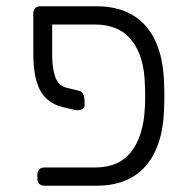

<svg xmlns="http://www.w3.org/2000/svg" viewBox="-20 -591 603 611"><path d="M146 -513V-418Q146 -375 155.5 -347Q165 -319 191 -312L232 -302Q240 -300 244.5 -291.5Q249 -283 249 -270V-256Q249 -246 239 -242.5Q229 -239 218 -241L180 -250Q148 -258 127 -278Q106 -298 96 -333Q86 -368 86 -418V-549Q86 -559 92 -565Q98 -571 108 -571H287Q356 -571 403 -542.5Q450 -514 475 -459.5Q500 -405 502 -327Q503 -312 503 -285.5Q503 -259 502 -244Q500 -167 475 -112Q450 -57 403 -28.5Q356 0 287 0H121Q111 0 105 -6Q99 -12 99 -22V-36Q99 -46 105 -52Q111 -58 121 -58H282Q359 -58 398 -108.5Q437 -159 441 -249Q442 -264 442 -285.5Q442 -307 441 -322Q439 -412 399 -462.5Q359 -513 282 -513Z"/></svg>

Font: Rubik Light Light
Style: Regular
Weight: 300
Version: Version 2.101